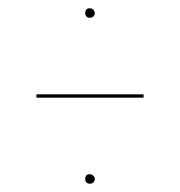

<svg xmlns="http://www.w3.org/2000/svg" viewBox="-20 -563 435 464"><path d="M209 -130Q209 -125 205.5 -122Q202 -119 197 -119Q192 -119 189 -122Q186 -125 186 -130Q186 -142 197 -142Q202 -142 205.5 -138.5Q209 -135 209 -130ZM209 -531Q209 -526 205.5 -523Q202 -520 197 -520Q192 -520 189 -523Q186 -526 186 -531Q186 -543 197 -543Q202 -543 205.5 -539.5Q209 -536 209 -531ZM68 -335H327V-327H68Z"/></svg>

Font: Fira Sans Compressed Eight
Style: Regular
Weight: 100
Width: 1
Designer: bBox Type GmbH & Carrois Corporate GbR & Edenspiekermann AG
Foundry: bBox Type GmbH & Carrois Corporate GbR & Edenspiekermann AG
Version: Version 4.301